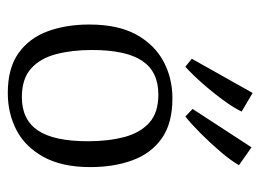

<svg xmlns="http://www.w3.org/2000/svg" viewBox="-110 -564 684 505"><g transform="rotate(90 232.5 -312.0)"><path d="M352 -201Q352 -254 341 -296Q330 -338 303.5 -362Q277 -386 229 -386Q169 -386 140.5 -343.5Q112 -301 112 -211Q112 -159 123 -117Q134 -75 161 -51Q188 -27 236 -27Q295 -27 323.5 -69Q352 -111 352 -201ZM45 -204Q45 -280 71.5 -328Q98 -376 142 -399.5Q186 -423 239 -423Q305 -423 344.5 -395Q384 -367 402 -318Q420 -269 420 -207Q420 -133 393.5 -84.5Q367 -36 323 -13Q279 10 225 10Q160 10 120.5 -18Q81 -46 63 -94.5Q45 -143 45 -204ZM135 -474 225 -634 274 -605Q264 -584 243 -555.5Q222 -527 198.5 -500.5Q175 -474 156 -457ZM267 -476 368 -631 415 -598Q403 -577 380 -550Q357 -523 332 -498Q307 -473 287 -457Z"/></g></svg>

Font: Rasa Light
Style: Regular
Weight: 300
Designer: Anna Giedrys (Yrsa+Rasa design), David Brezina (Yrsa art-direction, Rasa art-direction, design)
Foundry: Rosetta Type Foundry
Version: Version 2.004